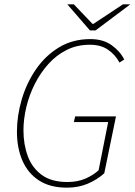

<svg xmlns="http://www.w3.org/2000/svg" viewBox="-20 -852 620 884"><path d="M288 12Q210 12 159 -21.5Q108 -55 83 -113Q58 -171 58 -246Q58 -319 80 -394Q102 -469 145 -532Q188 -595 251 -633.5Q314 -672 396 -672Q455 -672 494 -644Q533 -616 552 -578L530 -564Q511 -600 477.5 -623Q444 -646 394 -646Q335 -646 287 -622Q239 -598 202 -556.5Q165 -515 139.5 -464Q114 -413 101 -358Q88 -303 88 -252Q88 -187 108 -133Q128 -79 172.5 -46.5Q217 -14 290 -14Q338 -14 374 -30Q410 -46 434 -68L478 -290H320L326 -316H514L460 -54Q426 -24 383.5 -6Q341 12 288 12ZM394 -712 290 -832H320L406 -742H410L546 -832H580L420 -712Z"/></svg>

Font: Source Sans 3 ExtraLight ExtraLight
Style: Italic
Weight: 250
Italic angle: -11°
Version: Version 3.052;hotconv 1.1.0;makeotfexe 2.6.0